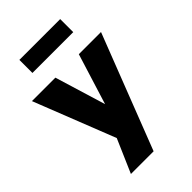

<svg xmlns="http://www.w3.org/2000/svg" viewBox="-273 -801 1071 1071"><g transform="rotate(-45 262.5 -265.0)"><path d="M93 180 196 -57V26L-10 -498H175L275 -170H258L360 -498H535L272 180ZM103 -607V-710H425V-607Z"/></g></svg>

Font: Nunito Sans 10pt SemiCondensed Black
Style: Regular
Weight: 900
Width: 4
Designer: Vernon Adams
Foundry: Vernon Adams
Version: Version 3.101;gftools[0.9.27]